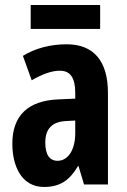

<svg xmlns="http://www.w3.org/2000/svg" viewBox="-20 -733 504 763"><path d="M378 -713H102V-618H378ZM245 -557C179 -557 120 -541 71 -511L106 -414C151 -440 187 -452 218 -452C260 -452 279 -423 279 -364V-341L211 -338C93 -333 29 -275 29 -162C29 -74 65 10 155 10C219 10 257 -17 290 -73H292L314 0H409V-363C409 -491 352 -557 245 -557ZM242 -252 279 -254V-203C279 -137 250 -94 209 -94C177 -94 160 -118 160 -167C160 -221 187 -249 242 -252Z"/></svg>

Font: Noto Sans Hebrew ExtraCondensed
Style: Bold
Weight: 700
Width: 2
Designer: Monotype Design Team
Foundry: Monotype Imaging Inc.
Version: Version 2.004